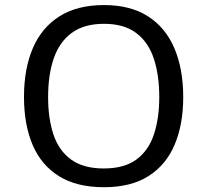

<svg xmlns="http://www.w3.org/2000/svg" viewBox="-20 -741 831 770"><path d="M397 9.8Q287.6 9.8 216.6 -34.4Q145.5 -78.6 110.8 -159.9Q76.2 -241.2 76.2 -352.1Q76.2 -465.3 111.8 -548.1Q147.5 -630.9 218.8 -675.8Q290 -720.7 397.5 -720.7Q502.9 -720.7 573.5 -675.5Q644 -630.4 679.4 -547.4Q714.8 -464.4 714.8 -351.1Q714.8 -242.2 680.4 -160.9Q646 -79.6 575.7 -34.9Q505.4 9.8 397 9.8ZM396 -65.4Q478.5 -65.4 527.1 -101.3Q575.7 -137.2 597.2 -201.7Q618.7 -266.1 618.7 -351.6Q618.7 -440.4 596.7 -506.3Q574.7 -572.3 525.9 -608.9Q477.1 -645.5 397 -645.5Q317.4 -645.5 267.8 -609.1Q218.3 -572.8 195.6 -506.8Q172.9 -440.9 172.9 -351.6Q172.9 -266.1 194.3 -201.7Q215.8 -137.2 264.9 -101.3Q314 -65.4 396 -65.4Z"/></svg>

Font: Comme
Style: Regular
Weight: 400
Designer: Vernon Adams
Foundry: Vernon Adams
Version: Version 1.000;gftools[0.9.27]